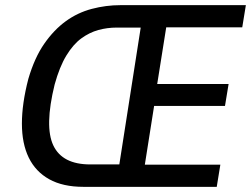

<svg xmlns="http://www.w3.org/2000/svg" viewBox="-20 -725 976 745"><path d="M304 0Q224 0 171 -29.5Q118 -59 91.5 -113.5Q65 -168 65 -245.5Q65 -323 90 -419Q114 -501 151.5 -555Q189 -609 235 -642.5Q281 -676 336 -690.5Q391 -705 447 -705H934L920 -619H625L590 -399H867L853 -314H578L542 -86H835L821 0ZM330 -87H443L526 -618H433Q396 -618 361.5 -608.5Q327 -599 295.5 -576Q264 -553 237.5 -509.5Q211 -466 192 -397Q152 -234 187 -160.5Q222 -87 330 -87Z"/></svg>

Font: Nunito Sans 7pt Condensed SemiBold
Style: Italic
Weight: 600
Width: 3
Italic angle: -9°
Designer: Vernon Adams
Foundry: Vernon Adams
Version: Version 3.101;gftools[0.9.27]